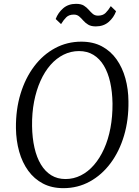

<svg xmlns="http://www.w3.org/2000/svg" viewBox="-20 -970 726 1000"><path d="M310 10Q249.5 10 203.8 -14Q158 -38 127 -80.8Q96 -123.5 80 -180.2Q64 -237 63 -302.5Q62 -399.5 87 -481.5Q112 -563.5 158 -624.5Q204 -685.5 266.8 -719.2Q329.5 -753 403.5 -753Q465 -753 510.8 -728.5Q556.5 -704 587 -661Q617.5 -618 633 -562Q648.5 -506 649 -442.5Q650.5 -346.5 626.2 -264.2Q602 -182 556.2 -120.5Q510.5 -59 447.8 -24.5Q385 10 310 10ZM321 -37.5Q363.5 -37.5 401.2 -56.5Q439 -75.5 469.5 -110.8Q500 -146 522 -194.8Q544 -243.5 555.2 -303.2Q566.5 -363 566 -431Q565 -492 553.8 -542Q542.5 -592 520.8 -628.2Q499 -664.5 466.8 -684.2Q434.5 -704 391.5 -704Q349 -704 311.2 -685.2Q273.5 -666.5 243 -631.8Q212.5 -597 190.8 -548.5Q169 -500 157.5 -440.5Q146 -381 147 -313Q148 -251.5 159.5 -200.8Q171 -150 193 -113.5Q215 -77 247 -57.2Q279 -37.5 321 -37.5ZM479 -832.5Q454 -832.5 439 -841.8Q424 -851 413.5 -863.2Q403 -875.5 392 -884.8Q381 -894 364.5 -894Q339.5 -894 325.2 -880Q311 -866 298 -844.5L270 -871Q282.5 -904 309.2 -927Q336 -950 376 -950Q402 -950 416.8 -940.8Q431.5 -931.5 442 -919.2Q452.5 -907 463.2 -897.8Q474 -888.5 490.5 -888.5Q515.5 -888.5 529.8 -902.5Q544 -916.5 557 -938L584.5 -911.5Q572.5 -878.5 545.8 -855.5Q519 -832.5 479 -832.5Z"/></svg>

Font: Merriweather 20pt Light
Style: Italic
Weight: 300
Italic angle: -7.8°
Version: Version 2.101